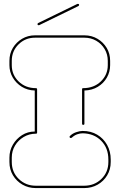

<svg xmlns="http://www.w3.org/2000/svg" viewBox="-20 -958 612 978"><path d="M162 0Q125 0 94.5 -17.5Q64 -35 46 -65Q28 -95 28 -133V-155Q28 -191 45.5 -221Q63 -251 92 -269.5Q121 -288 157 -288V-497Q120 -498 91 -516Q62 -534 45 -563Q28 -592 28 -626V-648Q28 -685 45.5 -714Q63 -743 92.5 -760.5Q122 -778 158 -778H410Q447 -778 476.5 -760.5Q506 -743 523.5 -714Q541 -685 541 -648V-626Q541 -592 524.5 -563Q508 -534 478.5 -516Q449 -498 410 -497V-328Q410 -322 404 -322Q398 -322 398 -328V-503Q398 -509 403 -509Q458 -509 493.5 -543Q529 -577 529 -626V-648Q529 -681 513 -708Q497 -735 470 -750.5Q443 -766 410 -766H158Q109 -766 74.5 -732Q40 -698 40 -648V-626Q40 -577 75 -543Q110 -509 163 -509Q169 -509 169 -503V-282Q169 -277 163 -277Q129 -277 101 -260.5Q73 -244 56.5 -216.5Q40 -189 40 -155V-133Q40 -81 75.5 -46.5Q111 -12 162 -12H409Q461 -12 496.5 -46.5Q532 -81 532 -133V-145Q532 -204 495.5 -241Q459 -278 401 -279Q388 -279 373.5 -274Q359 -269 346 -257Q340 -253 336 -257Q332 -261 337 -266Q349 -278 367.5 -284.5Q386 -291 401 -291Q443 -291 475 -272Q507 -253 525.5 -220Q544 -187 544 -145V-133Q544 -95 526 -65Q508 -35 477.5 -17.5Q447 0 409 0ZM180 -830Q177 -829 174 -830Q171 -831 171 -835Q171 -839 175 -841L372 -937Q376 -939 379.5 -938Q383 -937 383 -933Q383 -929 379 -927Z"/></svg>

Font: Moirai One
Style: Regular
Weight: 400
Designer: Jiyeon Park
Foundry: JAMO
Version: Version 1.000; ttfautohint (v1.8.4.7-5d5b);gftools[0.9.29]